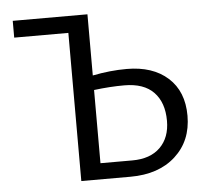

<svg xmlns="http://www.w3.org/2000/svg" viewBox="-49 -710 834 763"><g transform="rotate(-5 368.0 -329.0)"><path d="M463 -428Q567 -428 627.5 -373.5Q688 -319 688 -222Q688 -122 621 -61Q554 0 441 0H245V-591H29V-658H327V-414Q397 -428 463 -428ZM454 -64Q526 -64 565.5 -103Q605 -142 605 -209Q605 -282 565.5 -323Q526 -364 448 -364Q391 -364 327 -356V-64Z"/></g></svg>

Font: EauTest Medium
Style: Regular
Weight: 500
Designer: Christian Thalmann (Catharsis Fonts)
Version: Version 0.001;PS 000.001;hotconv 1.0.88;makeotf.lib2.5.64775